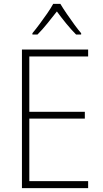

<svg xmlns="http://www.w3.org/2000/svg" viewBox="-20 -969 530 989"><path d="M434 0H93V-714H434V-678H131V-393H417V-358H131V-36H434ZM291 -949Q304 -927 323.5 -898.5Q343 -870 363 -842.5Q383 -815 398 -798V-791H372Q347 -816 320.5 -848.5Q294 -881 273 -910Q251 -882 224.5 -849Q198 -816 173 -791H147V-798Q163 -817 183.5 -844.5Q204 -872 223 -899.5Q242 -927 254 -949Z"/></svg>

Font: Noto Sans Arabic SemCond ExtLt
Style: Regular
Weight: 200
Width: 4
Designer: Monotype Design Team, Nadine Chahine, Nizar Qandah and Khaled Hosny
Foundry: Monotype Imaging Inc.
Version: Version 2.012; ttfautohint (v1.8.4.7-5d5b)